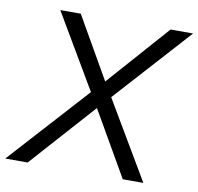

<svg xmlns="http://www.w3.org/2000/svg" viewBox="-113 -787 897 869"><g transform="rotate(10 335.5 -352.5)"><path d="M-33.5 0 307.4 -375.9 307.1 -344.8 95.1 -705H189.1L361.4 -404.4H335.8L601.9 -705H705.3L379.6 -344.8L379 -375.9L601 0H506.5L322.5 -319.4H355.3L69.4 0Z"/></g></svg>

Font: Mulish ExtraLight
Style: Italic
Weight: 200
Italic angle: -9°
Designer: Vernon Adams
Foundry: Vernon Adams
Version: Version 3.603